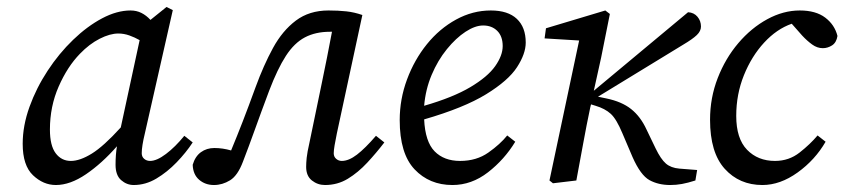

<svg xmlns="http://www.w3.org/2000/svg" viewBox="-20 -517 2419 550"><path d="M123 -146Q123 -100 139.5 -78Q156 -56 183 -56Q209 -56 243 -77Q277 -98 326 -152L380 -402Q366 -410 350.5 -415.5Q335 -421 319 -421Q295 -421 265.5 -406Q236 -391 209 -363Q173 -326 148 -269Q123 -212 123 -146ZM363 13Q343 13 327 -1Q311 -15 311 -45Q311 -74 315 -98Q272 -49 226.5 -18Q181 13 140 13Q104 13 74.5 -15Q45 -43 45 -105Q45 -157 64.5 -211Q84 -265 116.5 -314.5Q149 -364 189.5 -403Q230 -442 272.5 -464.5Q315 -487 354 -487Q371 -487 385 -480Q399 -473 411 -460L457 -497L475 -488L395 -135Q386 -98 386 -78Q386 -68 393 -62Q400 -56 410 -56Q429 -56 455.5 -76Q482 -96 508 -128L532 -109Q513 -80 486 -52Q459 -24 428 -5.5Q397 13 363 13Z M593 13Q568 13 550.5 -2Q533 -17 532 -45Q539 -69 555.5 -81Q572 -93 594 -93Q618 -93 642 -86Q659 -127 675.5 -169.5Q692 -212 712 -267Q735 -330 762 -379.5Q789 -429 827.5 -458Q866 -487 921 -487Q949 -487 972 -484.5Q995 -482 1018 -474L945 -135Q941 -116 938.5 -101Q936 -86 936 -78Q936 -68 943 -62Q950 -56 959 -56Q979 -56 1002.5 -74Q1026 -92 1057 -128L1081 -109Q1058 -79 1032 -51Q1006 -23 976.5 -5Q947 13 911 13Q890 13 873.5 0Q857 -13 857 -39Q857 -50 858.5 -65Q860 -80 867 -111L901 -275Q909 -313 916.5 -351Q924 -389 931 -426H925Q884 -426 853.5 -410Q823 -394 799 -357Q775 -320 751 -257Q727 -193 710 -145.5Q693 -98 676 -54Q661 -14 639 -0.5Q617 13 593 13Z M1364 -444Q1341 -444 1313.5 -426Q1286 -408 1260 -376Q1234 -344 1216.5 -302.5Q1199 -261 1195 -214Q1278 -238 1327.5 -267.5Q1377 -297 1398.5 -327.5Q1420 -358 1420 -385Q1420 -413 1404.5 -428.5Q1389 -444 1364 -444ZM1276 13Q1210 13 1167.5 -32Q1125 -77 1125 -173Q1125 -233 1146 -289.5Q1167 -346 1203 -390.5Q1239 -435 1286.5 -461Q1334 -487 1386 -487Q1435 -487 1460.5 -463Q1486 -439 1486 -395Q1486 -363 1461 -324.5Q1436 -286 1372.5 -247Q1309 -208 1195 -175Q1198 -111 1225 -83.5Q1252 -56 1298 -56Q1345 -56 1379 -80Q1413 -104 1433 -129L1456 -111Q1425 -60 1378 -23.5Q1331 13 1276 13Z M1554 0 1639 -401 1540 -407 1544 -436 1714 -487 1727 -477 1702 -352 1681 -257 1951 -482Q1968 -481 1978 -469Q1988 -457 1988 -441Q1988 -428 1976 -416.5Q1964 -405 1937 -389L1693 -240L1717 -235Q1761 -226 1788 -204.5Q1815 -183 1832 -146L1858 -92Q1873 -61 1887.5 -48.5Q1902 -36 1926 -34L1977 -30L1972 0Q1950 7 1933.5 10Q1917 13 1900 13Q1866 13 1840.5 -1Q1815 -15 1792 -67L1763 -135Q1746 -176 1729.5 -191Q1713 -206 1686 -214L1673 -218L1671 -210Q1660 -158 1650.5 -105.5Q1641 -53 1631 0L1564 8Z M2164 13Q2098 13 2056 -33.5Q2014 -80 2014 -174Q2014 -237 2036 -293.5Q2058 -350 2095 -393.5Q2132 -437 2178 -462Q2224 -487 2271 -487Q2317 -487 2344 -466.5Q2371 -446 2379 -414Q2376 -395 2363.5 -387Q2351 -379 2337 -379Q2321 -379 2306.5 -389.5Q2292 -400 2278 -415L2248 -449Q2205 -434 2169 -395Q2133 -356 2111 -301.5Q2089 -247 2089 -185Q2089 -120 2120 -88Q2151 -56 2200 -56Q2240 -56 2270.5 -80Q2301 -104 2322 -129L2345 -111Q2315 -59 2265 -23Q2215 13 2164 13Z"/></svg>

Font: Source Serif Pro
Style: Italic
Weight: 400
Italic angle: -12°
Designer: Frank Grießhammer
Foundry: Adobe Systems Incorporated
Version: Version 3.001;hotconv 1.0.111;makeotfexe 2.5.65597